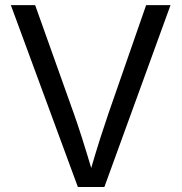

<svg xmlns="http://www.w3.org/2000/svg" viewBox="-20 -748 726 768"><path d="M291.5 0 23.4 -727.5H120.6L274.9 -294.9Q288.1 -258.3 307.9 -196.5Q327.6 -134.8 354.5 -43.9H335.4Q362.3 -136.7 381.8 -197.5Q401.4 -258.3 414.1 -294.9L564.5 -727.5H662.1L397.5 0Z"/></svg>

Font: Inter 16pt
Style: Regular
Weight: 400
Version: Version 4.001;git-66647c0bb